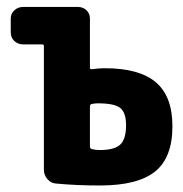

<svg xmlns="http://www.w3.org/2000/svg" viewBox="-20 -540 540 566"><path d="M274.4 -97.7Q317.4 -97.7 334.5 -113.8Q351.6 -129.9 351.6 -170.9Q351.6 -208 334.5 -221.7Q317.4 -235.4 268.6 -235.4Q259.8 -235.4 250 -233.4Q245.1 -231.4 245.1 -226.6V-107.4Q245.1 -103.5 250 -100.6Q260.7 -97.7 274.4 -97.7ZM289.1 -338.9Q390.6 -338.9 439.5 -297.4Q488.3 -255.9 488.3 -168Q488.3 -75.2 437 -34.2Q385.7 6.8 274.4 6.8Q205.1 6.8 144.5 1Q129.9 0 119.6 -12.2Q109.4 -24.4 109.4 -39.1V-404.3Q109.4 -409.2 103.5 -409.2H47.9Q33.2 -409.2 22.5 -418.9Q11.7 -428.7 11.7 -444.3V-485.4Q11.7 -500 22.5 -509.8Q33.2 -519.5 47.9 -519.5H210Q224.6 -519.5 234.9 -509.8Q245.1 -500 245.1 -485.4V-339.8Q245.1 -335.9 251 -335.9Q270.5 -338.9 289.1 -338.9Z"/></svg>

Font: Rounded-L Mgen+ 1m bold
Style: Bold
Weight: 700
Designer: [Source Han Sans]
Ryoko NISHIZUKA  (kana & ideographs); Paul D. Hunt (Latin, Greek & Cyrillic); Wenlong ZHANG  (bopomofo
Version: Version 1.059.20150602